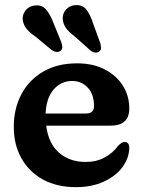

<svg xmlns="http://www.w3.org/2000/svg" viewBox="-20 -741 576 773"><path d="M500.5 -304Q500.5 -235 424 -235H166Q175 -163 217.8 -126Q260.5 -89 324.5 -89Q369 -89 402.2 -107.5Q435.5 -126 454.5 -153Q471.5 -170.5 482 -169.5Q500.5 -168.5 500.5 -145Q499.5 -104 472.8 -68Q446 -32 398 -9.8Q350 12.5 285.5 12.5Q209 12.5 153 -18.2Q97 -49 66.2 -103.8Q35.5 -158.5 35.5 -230Q35.5 -303.5 66 -361.2Q96.5 -419 153.5 -452.5Q210.5 -486 290.5 -486Q353.5 -486 400.8 -462Q448 -438 474.2 -396.8Q500.5 -355.5 500.5 -304ZM270.5 -415Q226 -415 196.2 -381Q166.5 -347 163.5 -284H326Q358.5 -284 358.5 -314Q358.5 -361.5 333.5 -388.2Q308.5 -415 270.5 -415ZM354.5 -647.5 383.5 -568Q386.5 -557.5 386.8 -548.5Q387 -539.5 379.5 -533.5Q372 -528 362.2 -529.5Q352.5 -531 344.5 -537.5L280 -595Q256.5 -612.5 245.2 -628.8Q234 -645 232.5 -665Q231.5 -686.5 246 -702.8Q260.5 -719 284.5 -720.5Q314 -721.5 329 -701Q344 -680.5 354.5 -647.5ZM194.5 -650.5 226.5 -572Q230 -561.5 230.8 -552.5Q231.5 -543.5 224.5 -537Q217.5 -531 207.8 -532Q198 -533 189 -539L123 -593.5Q99 -610 86.8 -625.2Q74.5 -640.5 71.5 -661Q69.5 -682.5 83.2 -699.5Q97 -716.5 120.5 -719Q149.5 -722 165.8 -702.5Q182 -683 194.5 -650.5Z"/></svg>

Font: Fraunces 9pt SuperSoft SemiBold
Style: Regular
Weight: 600
Version: Version 1.000;[0bf87f6ff]